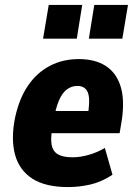

<svg xmlns="http://www.w3.org/2000/svg" viewBox="-20 -749 548 780"><path d="M257 11Q164 11 111 -23.5Q58 -58 41 -121Q24 -184 41 -270Q58 -349 94 -401.5Q130 -454 182.5 -481.5Q235 -509 300 -509Q366 -509 409 -481.5Q452 -454 469.5 -399.5Q487 -345 475 -262L466 -208H172L186 -298H353L337 -282Q344 -328 341.5 -353Q339 -378 326.5 -389Q314 -400 295 -400Q271 -400 252 -386Q233 -372 220 -342Q207 -312 198 -263L192 -225Q185 -185 190 -159.5Q195 -134 215.5 -122Q236 -110 275 -110Q306 -110 341 -120Q376 -130 406 -148L437 -39Q391 -9 345.5 1Q300 11 257 11ZM341 -592 363 -729H500L477 -592ZM155 -592 178 -729H314L292 -592Z"/></svg>

Font: Nunito Sans 10pt Condensed Black
Style: Italic
Weight: 900
Width: 3
Italic angle: -9°
Designer: Vernon Adams
Foundry: Vernon Adams
Version: Version 3.101;gftools[0.9.27]